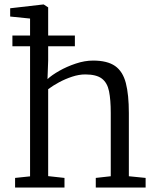

<svg xmlns="http://www.w3.org/2000/svg" viewBox="-20 -839 694 859"><path d="M35.5 -680H315V-632H35.5ZM114.5 -50V-756L25.5 -765V-802L173.5 -819H175.5L195.5 -806V-568L192.5 -485Q211 -502.5 244.8 -521.8Q278.5 -541 318.8 -554.5Q359 -568 396.5 -568Q460 -568 494.8 -543.8Q529.5 -519.5 543 -467.5Q556.5 -415.5 556.5 -333V-50.5L631.5 -43V0H408.5V-43L475.5 -50.5V-334Q475.5 -392.5 467.8 -430.8Q460 -469 435.5 -487.5Q411 -506 361.5 -506Q333.5 -506 303 -496Q272.5 -486 244.2 -470.8Q216 -455.5 195.5 -440V-51L268.5 -43V0H47.5V-43Z"/></svg>

Font: Merriweather 7pt Light
Style: Regular
Weight: 300
Designer: Eben Sorkin
Foundry: Eben Sorkin
Version: Version 2.200;gftools[0.9.31]